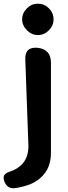

<svg xmlns="http://www.w3.org/2000/svg" viewBox="-46 -823 368 1040"><path d="M-23 158Q-30 137 -22.5 125.5Q-15 114 6 107Q44 95 69 71Q108 34 108 -32L91 -501Q88 -571 159 -564Q230 -555 230 -483V2Q230 69 199 112Q168 155 115 176Q77 190 36 196Q-7 202 -23 158ZM159 -633Q126 -633 100 -659Q74 -685 74 -718Q74 -752 100 -778Q125 -803 159 -803Q194 -803 219 -778Q244 -753 244 -718Q244 -684 219 -659Q193 -633 159 -633Z"/></svg>

Font: MaokenZhuyuanTi
Style: Regular
Weight: 400
Designer: Fontworks Inc & LongZhuTi team: ZERO子、时光羊、荆南、频凡、刘鹏、Little White Dog、帆影Magmeta、奈白不弍、白日月球、ChaoTawei、雨三（排名不分先后）
Version: Version 1.000; 20230222